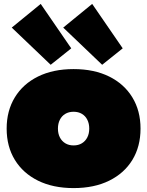

<svg xmlns="http://www.w3.org/2000/svg" viewBox="-20 -947 752 981"><path d="M451 -927 607 -700 502 -616 303 -806ZM188 -927 344 -700 239 -616 40 -806ZM356 14Q251 14 174.2 -24Q97.5 -62 55.8 -130.2Q14 -198.5 14 -290Q14 -381 55.8 -449.5Q97.5 -518 174.2 -556Q251 -594 356 -594Q461 -594 537.8 -556Q614.5 -518 656.2 -449.5Q698 -381 698 -290Q698 -198.5 656.5 -130.2Q615 -62 538.2 -24Q461.5 14 356 14ZM356 -204Q380.5 -204 398.5 -215Q416.5 -226 426.2 -245.2Q436 -264.5 436 -290Q436 -315.5 426.2 -335Q416.5 -354.5 398.5 -365.2Q380.5 -376 356 -376Q331.5 -376 313.5 -365.2Q295.5 -354.5 285.8 -335Q276 -315.5 276 -290Q276 -264.5 285.8 -245.2Q295.5 -226 313.5 -215Q331.5 -204 356 -204Z"/></svg>

Font: Hepta Slab ExtraLight Black
Style: Regular
Weight: 900
Version: Version 1.102